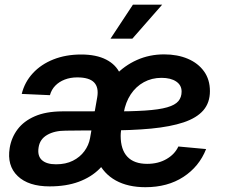

<svg xmlns="http://www.w3.org/2000/svg" viewBox="-20 -779 949 811"><path d="M189.5 8.3Q100.1 8.3 54.4 -35.6Q8.8 -79.6 21 -154.3Q28.3 -198.2 54.4 -232.9Q80.6 -267.6 127 -287.8Q173.3 -308.1 242.2 -308.6Q268.1 -308.6 292.2 -308.6Q316.4 -308.6 343 -308.6Q369.6 -308.6 402.8 -309.1L393.1 -228Q359.4 -228 324.5 -227.8Q289.6 -227.5 257.3 -227.1Q210.4 -227.1 179.4 -209.2Q148.4 -191.4 143.1 -156.7Q137.2 -121.1 156.7 -103Q176.3 -85 216.8 -85Q257.8 -85 287.8 -100.1Q317.9 -115.2 336.4 -140.4Q355 -165.5 360.4 -195.8L390.6 -367.7Q397.9 -409.7 377.4 -430.9Q356.9 -452.1 306.2 -452.1Q277.3 -452.1 253.4 -442.9Q229.5 -433.6 213.4 -417Q197.3 -400.4 190.9 -377L71.8 -382.3Q84 -432.1 118.7 -469.7Q153.3 -507.3 205.8 -528.1Q258.3 -548.8 322.8 -548.8Q386.7 -548.8 428.5 -527.3Q470.2 -505.9 487.8 -466.6Q505.4 -427.2 496.6 -374L459.5 -150.9L451.2 -147.5Q435.1 -100.6 400.1 -65.7Q365.2 -30.8 312.5 -11.2Q259.8 8.3 189.5 8.3ZM594.2 11.7Q520.5 11.7 469.2 -16.6Q418 -44.9 392.8 -99.1Q367.7 -153.3 373 -230.5Q377 -299.8 400.9 -357.9Q424.8 -416 465.1 -459Q505.4 -502 558.3 -525.6Q611.3 -549.3 673.3 -549.3Q729.5 -549.3 773.2 -530.8Q816.9 -512.2 841.8 -477.5Q866.7 -442.9 866.7 -394Q866.7 -345.2 838.9 -313Q811 -280.8 755.6 -262.2Q700.2 -243.7 618.2 -235.8Q536.1 -228 427.2 -228L440.4 -308.1Q532.7 -308.1 592.5 -312Q652.3 -315.9 686 -325.7Q719.7 -335.4 733.4 -351.8Q747.1 -368.2 747.1 -392.1Q747.1 -419.4 724.1 -434.8Q701.2 -450.2 662.1 -450.2Q621.1 -450.2 587.6 -431.9Q554.2 -413.6 532.2 -380.4Q510.3 -347.2 502.4 -301.8Q499 -280.3 496.1 -262Q493.2 -243.7 491.5 -229.5Q489.7 -215.3 489.7 -205.6Q489.7 -147 518.1 -116.9Q546.4 -86.9 601.6 -86.9Q648.4 -86.9 683.3 -107.2Q718.3 -127.4 733.4 -160.2L850.6 -149.4Q821.3 -75.2 754.6 -31.7Q688 11.7 594.2 11.7ZM446.8 -615.7 541.5 -759.3H665L539.1 -615.7Z"/></svg>

Font: Inter 18pt SemiBold
Style: Italic
Weight: 600
Italic angle: -9.3988°
Designer: Rasmus Andersson
Foundry: rsms
Version: Version 4.001;git-66647c0bb